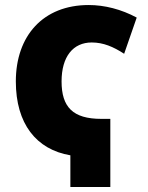

<svg xmlns="http://www.w3.org/2000/svg" viewBox="-20 -744 590 764"><path d="M260 0H419V-271H383C270 -271 225 -318 225 -420C225 -519 271 -575 345 -575C391 -575 431 -558 474 -530L524 -674C463 -707 396 -724 333 -724C152 -724 43 -602 43 -420C43 -252 124 -149 260 -126Z"/></svg>

Font: Noto Sans Condensed Black
Style: Regular
Weight: 900
Width: 3
Designer: Monotype Design Team
Foundry: Monotype Imaging Inc.
Version: Version 2.013